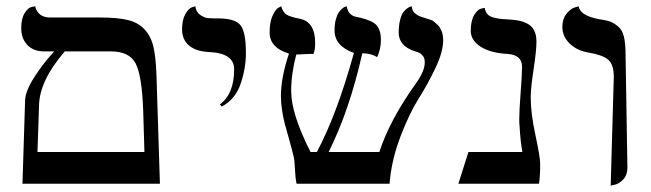

<svg xmlns="http://www.w3.org/2000/svg" viewBox="-20 -579 2050 605"><path d="M184.1 -417Q104 -324.2 103 -246.1L98.1 -100.1H435.1L431.2 -231Q427.2 -341.8 407.2 -379.4Q387.2 -417 330.1 -417ZM50.8 0 59.1 -263.2Q60.1 -292 88.1 -335.9Q116.2 -379.9 150.9 -417H120.1Q85 -417 65.9 -437.5Q46.9 -458 46.9 -490.2Q46.9 -521 57.9 -538.1Q68.8 -555.2 80.1 -557.1L90.8 -559.1Q99.6 -523.9 138.2 -523.9H293.9Q350.1 -523.9 383.1 -515.9Q416 -507.8 436 -485.8Q456.1 -463.9 463.6 -430.9Q471.2 -397.9 473.1 -340.8L483.9 0Z M678.7 -243.2 672.9 -250Q717.8 -283.2 717.8 -360.8Q717.8 -411.6 638.7 -415Q597.7 -417 575.7 -435.5Q553.7 -454.1 553.7 -486.8Q553.7 -516.6 564.2 -534.9Q574.7 -553.2 585.4 -556.2L595.7 -559.1Q597.7 -541 610.8 -532Q624 -522.9 635 -522Q646 -521 667 -521Q720.2 -521 737.5 -500Q754.9 -479 754.9 -411.1Q754.9 -364.3 738.3 -315.2Q721.7 -266.1 678.7 -243.2Z M1376.5 -452.1Q1376.5 -416 1352.5 -365.5Q1328.6 -314.9 1299.1 -268.1Q1269.5 -221.2 1241.5 -147.7Q1213.4 -74.2 1207.5 0H914.6Q910.6 -17.1 909.4 -45.7Q908.2 -74.2 905.3 -85.9Q900.4 -106.9 890.9 -140.4Q881.3 -173.8 877 -190.4Q872.6 -207 868.9 -231Q865.2 -254.9 865.2 -275.9Q865.2 -335 890.6 -410.2Q829.6 -428.2 829.6 -477.1Q829.6 -509.3 838.9 -529.5Q848.1 -549.8 857.4 -554.7L866.2 -559.1Q871.1 -541 882.3 -533.4Q893.6 -525.9 924.3 -520Q973.1 -510.3 973.1 -443.8Q973.1 -423.8 968.3 -409.2Q953.1 -409.2 936.8 -408.2Q920.4 -407.2 913.6 -407.2Q897.5 -347.2 897.5 -292Q897.5 -220.2 958.5 -100.1H978.5Q1041.5 -218.3 1095.2 -412.1Q1034.2 -434.1 1034.2 -482.9Q1034.2 -502.9 1038.3 -518.1Q1042.5 -533.2 1047.9 -540.5Q1053.2 -547.9 1058.8 -552.5Q1064.5 -557.1 1068.4 -558.1L1072.3 -559.1Q1074.2 -550.3 1077.4 -543.7Q1080.6 -537.1 1086.4 -533Q1092.3 -528.8 1095.2 -527.8Q1098.1 -526.9 1106.7 -524.9Q1115.2 -522.9 1116.2 -522.9Q1154.3 -513.7 1166.5 -499.5Q1180.7 -482.9 1180.2 -452.1Q1180.2 -425.3 1168.5 -398.9Q1149.4 -411.1 1121.6 -411.1Q1081.5 -231.9 1015.6 -100.1H1175.3Q1208.5 -202.1 1292.5 -318.8Q1318.4 -356 1318.4 -381.8Q1318.4 -387.7 1317.4 -392.8Q1316.4 -397.9 1313.5 -401.4Q1310.5 -404.8 1308.3 -407.5Q1306.2 -410.2 1301.8 -412.1Q1297.4 -414.1 1295.9 -414.6Q1294.4 -415 1290 -416.5L1285.2 -418Q1236.3 -435.1 1236.3 -476.1Q1236.3 -498 1240.5 -515.1Q1244.6 -532.2 1250.5 -540Q1256.3 -547.9 1262.9 -552.5Q1269.5 -557.1 1273.4 -558.1L1277.3 -559.1Q1278.3 -551.3 1280.8 -545.7Q1283.2 -540 1288.8 -536.1Q1294.4 -532.2 1296.9 -530.5Q1299.3 -528.8 1307.9 -525.9Q1316.4 -522.9 1317.4 -522.9L1322.8 -521Q1328.1 -519 1330.8 -518.6Q1333.5 -518.1 1339.4 -515.6Q1345.2 -513.2 1348.4 -510Q1351.6 -506.8 1356.4 -502.9Q1361.3 -499 1364.3 -494.6Q1367.2 -490.2 1370.4 -483.6Q1373.5 -477.1 1375 -469Q1376.5 -460.9 1376.5 -452.1Z M1652.3 -272Q1652.3 -222.2 1667.2 -153.1Q1682.1 -84 1682.1 -63Q1682.1 -19 1678.2 0H1424.3L1456.1 -100.1H1626Q1620.1 -130.9 1617.2 -181.2Q1616.2 -188 1616.2 -204.1Q1616.2 -230 1620.6 -287.6Q1625 -345.2 1625 -369.1Q1625 -406.2 1578.1 -409.2Q1524.9 -412.1 1494.1 -432.1Q1463.4 -452.1 1463.4 -481.9Q1463.4 -514.2 1474.4 -532Q1485.4 -549.8 1496.1 -551.8L1507.3 -554.2Q1511.2 -532.2 1529.3 -525.6Q1547.4 -519 1577.1 -518.1Q1597.2 -517.1 1611.6 -514.6Q1626 -512.2 1640.6 -505.1Q1655.3 -498 1662.8 -483.6Q1670.4 -469.2 1670.4 -448.2Q1670.4 -420.4 1661.4 -360.6Q1652.3 -300.8 1652.3 -272Z M1904.3 5.9 1914.1 -335.9Q1914.1 -376 1896.5 -390.9Q1878.9 -405.8 1835.9 -413.1Q1798.8 -418.9 1775.4 -441.4Q1752 -463.9 1752 -494.1Q1752 -519 1764.4 -534.9Q1776.9 -550.8 1790 -555.2L1803.2 -559.1Q1808.1 -530.3 1865.2 -519Q1891.1 -515.1 1902.6 -511Q1914.1 -506.8 1927.5 -495.8Q1940.9 -484.9 1946 -463.4Q1951.2 -441.9 1951.2 -405.8L1957 -50.8Q1957 -27.8 1944.1 -13.9Q1931.2 0 1917.5 2.9Z"/></svg>

Font: Linux Biolinum
Style: Bold
Weight: 700
Designer: Philipp H. Poll
Foundry: Philipp H. Poll
Version: Version 1.3.2 ; ttfautohint (v0.9)